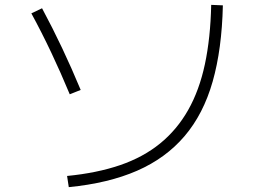

<svg xmlns="http://www.w3.org/2000/svg" viewBox="-20 -763 1040 790"><path d="M256 -39Q379 -51 474 -83.5Q569 -116 638.5 -172.5Q708 -229 754 -310Q800 -391 823 -498.5Q846 -606 849 -743L897 -741Q893 -561 855 -427.5Q817 -294 739.5 -203Q662 -112 544 -60.5Q426 -9 263 7ZM267 -375Q230 -464 191 -546.5Q152 -629 109 -708L153 -729Q196 -649 235.5 -565.5Q275 -482 312 -393Z"/></svg>

Font: M PLUS 2 Thin Light
Style: Regular
Weight: 300
Version: Version 1.001